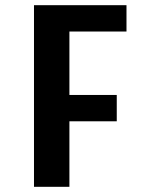

<svg xmlns="http://www.w3.org/2000/svg" viewBox="-20 -720 590 740"><path d="M111 0V-700H467.5V-598.5H247.5V-354H430V-252.5H247.5V0Z"/></svg>

Font: Trispace SemiCondensed SemiBold
Style: Regular
Weight: 600
Width: 4
Designer: Tyler Finck
Foundry: Etcetera Type Company
Version: Version 1.210; ttfautohint (v1.8.3)